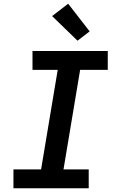

<svg xmlns="http://www.w3.org/2000/svg" viewBox="-20 -1008 640 1028"><path d="M52 0V-101H200L289 -634H154V-735H557V-634H409L320 -101H455V0ZM395 -790 259 -922 345 -988 460 -840Z"/></svg>

Font: Iosevka Curly Slab Extended
Style: Bold Italic
Weight: 700
Width: 7
Italic angle: -9°
Monospace: yes
Designer: Belleve Invis
Foundry: Belleve Invis
Version: Version 11.0.0; ttfautohint (v1.8.3)